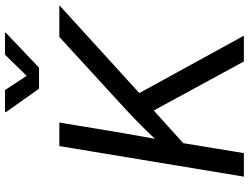

<svg xmlns="http://www.w3.org/2000/svg" viewBox="-132 -850 982 757"><g transform="rotate(-90 358.5 -471.0)"><path d="M138.7 -208 150.9 -309.1Q181.6 -342.3 211.7 -373.3Q241.7 -404.3 272.5 -433.8Q303.2 -463.4 335 -492.2L591.8 -727.5H716.8L351.1 -394.5L345.7 -395ZM41 0 161.6 -727.5H254.4L212.9 -478L185.1 -321.8L179.2 -276.4L133.8 0ZM495.1 0 293.5 -370.6 354 -442.4 596.7 0ZM382.3 -941.9 438.5 -856.4 522 -941.9H608.9L607.9 -938L470.7 -807.6H387.7L295.4 -938L295.9 -941.9Z"/></g></svg>

Font: Inter 16pt
Style: Italic
Weight: 400
Italic angle: -9.3988°
Version: Version 4.001;git-66647c0bb